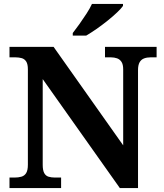

<svg xmlns="http://www.w3.org/2000/svg" viewBox="-20 -951 828 971"><path d="M28 0V-53H53Q73 -53 88.5 -57.5Q104 -62 112.5 -76Q121 -90 121 -118V-600Q121 -627 112.5 -640Q104 -653 89.5 -657Q75 -661 58 -661H28V-714H251L603 -216V-600Q603 -625 594.5 -638Q586 -651 572 -656Q558 -661 541 -661H511V-714H772V-661H741Q723 -661 708.5 -655.5Q694 -650 686 -636Q678 -622 678 -596V0H586L196 -551V-118Q196 -90 203.5 -76Q211 -62 225 -57.5Q239 -53 259 -53H289V0ZM348 -784Q363 -803 381.5 -829Q400 -855 417.5 -882Q435 -909 445 -931H602V-921Q593 -908 572 -888Q551 -868 523.5 -846Q496 -824 468 -804.5Q440 -785 416 -771H348Z"/></svg>

Font: Noto Serif Khmer
Style: Bold
Weight: 700
Version: Version 2.003